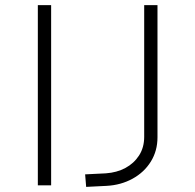

<svg xmlns="http://www.w3.org/2000/svg" viewBox="-20 -725 764 751"><path d="M128 0V-705H180V0ZM317 6 313 -43 394 -47Q437 -50 470.5 -68Q504 -86 524 -117Q544 -148 544 -190V-705H596V-188Q596 -135 570 -93Q544 -51 498.5 -26Q453 -1 397 2Z"/></svg>

Font: Nunito Sans 7pt SemiExpanded ExtraLight
Style: Regular
Weight: 250
Width: 6
Designer: Vernon Adams
Foundry: Vernon Adams
Version: Version 3.101;gftools[0.9.27]